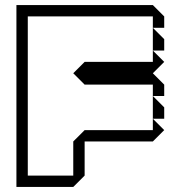

<svg xmlns="http://www.w3.org/2000/svg" viewBox="-20 -740 686 760"><path d="M585 -540V-630L630 -585V-540ZM585 -270V-360L630 -315V-270ZM45 0V-720H585L630 -675V-630H585V-675H90V-45H270V-180L315 -225H585V-270L630 -225L585 -180H315V-45L270 0ZM315 -405 270 -450 315 -495H585V-540L630 -495L585 -450L630 -405V-360H585V-405Z"/></svg>

Font: Rubik Iso
Style: Regular
Weight: 400
Designer: Hubert and Fischer, NaN
Foundry: Hubert and Fischer, NaN
Version: Version 2.200